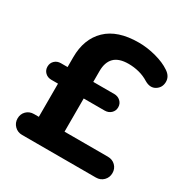

<svg xmlns="http://www.w3.org/2000/svg" viewBox="-157 -812 914 944"><g transform="rotate(30 300.0 -340.0)"><path d="M34 -59.6Q34 -84.6 50.9 -101.5Q67.8 -118.3 93.9 -118.3H148.3L120.8 -95.1V-333.2L147.3 -306.7H83Q61.8 -306.7 47.9 -320.1Q34 -333.6 34 -353.8Q34 -374 47.9 -387.4Q61.8 -400.9 83 -400.9H147.3L120.8 -372V-456.7Q120.8 -560.5 182.8 -620.5Q244.7 -680.4 364.6 -680.4Q413.4 -680.4 462.9 -667Q512.4 -653.7 544.8 -631.6Q576.7 -611 576.2 -578.6Q575.6 -546.2 549.2 -529.9Q522.7 -513.6 489 -533.2Q462.5 -549.8 433.2 -557.2Q404 -564.7 373.5 -564.7Q318.8 -564.7 292.7 -538.6Q266.7 -512.4 266.7 -462.5V-375.4L252 -400.9H385.7Q406.9 -400.9 421.2 -387.4Q435.5 -374 435.5 -353.8Q435.5 -333.6 421.2 -320.1Q406.9 -306.7 385.7 -306.7H266.7V-118.3H512.7Q538.8 -118.3 555.7 -101.5Q572.7 -84.6 572.7 -59.6Q572.7 -34.5 555.7 -17.2Q538.8 0 512.7 0H93.9Q68.6 0 51.3 -17.2Q34 -34.5 34 -59.6Z"/></g></svg>

Font: SN Pro Thin
Style: Regular
Weight: 200
Designer: Tobias Whetton
Foundry: Supernotes
Version: Version 1.003;Glyphs 3.3 (3324)